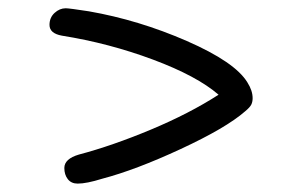

<svg xmlns="http://www.w3.org/2000/svg" viewBox="-20 -536 740 462"><path d="M167 -94.2Q151.4 -94.2 143.1 -105Q134.8 -115.7 134.8 -131.8Q134.8 -153.8 169.9 -164.1Q249.5 -185.1 342.5 -223.9Q435.5 -262.7 505.9 -308.1Q454.1 -353 348.1 -392.6Q242.2 -432.1 128.9 -450.2Q99.1 -455.6 99.1 -476.1Q99.1 -493.7 111.3 -504.9Q123.5 -516.1 138.2 -516.1Q146.5 -516.1 193.8 -508.8Q314 -487.8 429.7 -437.3Q545.4 -386.7 575.2 -337.9Q587.9 -317.9 587.9 -299.8Q587.9 -291 584.7 -284.4Q581.5 -277.8 569.8 -268.1Q523.9 -228 415 -177.5Q306.2 -127 226.1 -106Q188.5 -94.2 167 -94.2Z"/></svg>

Font: Shantell Sans Irregular Bouncy
Style: Regular
Weight: 300
Designer: Stephen Nixon, Anya Danilova, Shantell Martin
Foundry: Arrow Type
Version: Version 1.006;[9816181b4]